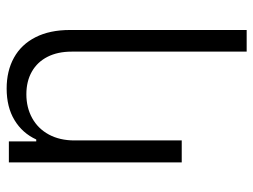

<svg xmlns="http://www.w3.org/2000/svg" viewBox="-114 -464 776 589"><g transform="rotate(-90 274.5 -169.0)"><path d="M138.7 0H71.3V-530.3H135.7V-446.3H141.6Q161.1 -488.8 200.9 -512.9Q240.7 -537.1 297.9 -537.1Q352.1 -537.1 392.6 -514.6Q433.1 -492.2 455.3 -448.5Q477.5 -404.8 477.5 -342.8V199.2H411.1V-337.9Q411.1 -380.4 395.3 -411.6Q379.4 -442.9 349.9 -459.7Q320.3 -476.6 280.3 -476.6Q239.3 -476.6 207 -458.7Q174.8 -440.9 156.7 -407.5Q138.7 -374 138.7 -329.1Z"/></g></svg>

Font: Pretendard GOV Light
Style: Regular
Weight: 300
Designer: Base glyphs from Inter by Rasmus Andersson; Hangeul glyphs from Noto Sans CJK(Source Han Sans) by Jang Soo-young and Kan
Foundry: Kil Hyung-jin
Version: Version 1.309